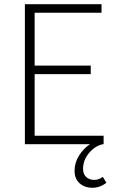

<svg xmlns="http://www.w3.org/2000/svg" viewBox="-20 -679 555 904"><path d="M403.8 0H97.2V-659.2H458V-619.1H143.1V-370.1H407.2V-330.1H143.1V-40H467.8V0H464.8Q428.7 6.8 399.9 40.5Q371.1 74.2 371.1 116.2Q371.1 141.1 386 154.5Q400.9 168 423.3 168Q445.8 168 463.9 153.8L481 181.2Q451.2 205.1 415 205.1Q378.9 205.1 355 184.1Q331.1 163.1 331.1 125Q331.1 86.9 352.1 53.5Q373 20 403.8 0Z"/></svg>

Font: SourceSansPro-Light
Style: Regular
Weight: 300
Designer: Paul D. Hunt
Foundry: Adobe Systems Incorporated
Version: Version 2.020;PS 2.0;hotconv 1.0.86;makeotf.lib2.5.63406